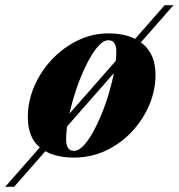

<svg xmlns="http://www.w3.org/2000/svg" viewBox="-84 -599 690 742"><path d="M-64 123 552.5 -579H586.5L-29.5 123ZM201.5 10Q117.5 10 70.5 -28.8Q23.5 -67.5 23.5 -146Q23.5 -207.5 48.5 -265.5Q73.5 -323.5 117 -369.5Q160.5 -415.5 216.8 -442.8Q273 -470 335.5 -470Q419.5 -470 468.2 -429.2Q517 -388.5 517 -310Q517 -250 492.8 -193Q468.5 -136 425.5 -90Q382.5 -44 325.2 -17Q268 10 201.5 10ZM202 -16Q219.5 -16 238 -35.2Q256.5 -54.5 274.8 -87.2Q293 -120 309.5 -160.5Q326 -201 338.5 -244.2Q351 -287.5 358.2 -328Q365.5 -368.5 365.5 -400Q365.5 -420.5 358.2 -432Q351 -443.5 335 -443.5Q317.5 -443.5 299 -424.2Q280.5 -405 262.2 -372.2Q244 -339.5 227.5 -299Q211 -258.5 198.5 -215.2Q186 -172 178.8 -131.5Q171.5 -91 171.5 -59.5Q171.5 -39 178.8 -27.5Q186 -16 202 -16Z"/></svg>

Font: Bodoni Moda 9pt ExtraBold
Style: Italic
Weight: 800
Italic angle: -13°
Designer: Owen Earl
Foundry: indestructible type
Version: Version 2.004